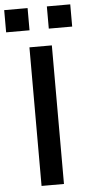

<svg xmlns="http://www.w3.org/2000/svg" viewBox="-64 -939 457 973"><g transform="rotate(-5 164.0 -452.0)"><path d="M107 0V-705H221V0ZM213 -791V-904H332V-791ZM-4 -791V-904H115V-791Z"/></g></svg>

Font: Nunito Sans 6pt SemiBold
Style: Regular
Weight: 600
Version: Version 3.101;gftools[0.9.27]